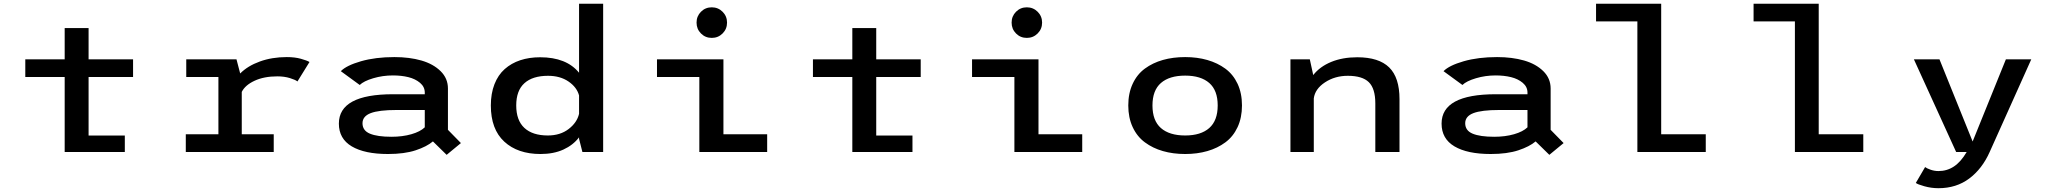

<svg xmlns="http://www.w3.org/2000/svg" viewBox="-20 -820 11090 1036"><path d="M116.5 -404.5V-500H329V-668.5H458V-500H698V-404.5H458V-88.5H653.5V0H329V-404.5Z M1284.5 -95.5H1457V0H982.5V-95.5H1158.5V-404.5H985V-500H1256L1276 -423.5Q1316.5 -464.5 1382.2 -488.2Q1448 -512 1527 -512Q1570.5 -512 1603 -503Q1635.5 -494 1650 -485.5L1585 -380.5Q1574 -389.5 1543.8 -398.8Q1513.5 -408 1476.5 -408Q1404.5 -408 1353.5 -384.2Q1302.5 -360.5 1284.5 -324Z M2108 -512Q2189.5 -512 2253.8 -493.5Q2318 -475 2357.5 -436Q2397 -397 2397 -342.5V-119.5L2467 -48L2390 15.5L2316 -57Q2283 -29 2222.8 -9Q2162.5 11 2073.5 11Q1947.5 11 1878 -30.2Q1808.5 -71.5 1808.5 -153Q1808.5 -311.5 2101 -311.5H2272V-320.5Q2272 -351.5 2246.5 -373Q2221 -394.5 2183.2 -403.8Q2145.5 -413 2100 -413Q2045 -413 1993.8 -397.8Q1942.5 -382.5 1921 -361.5L1819 -436Q1849.5 -467 1927.8 -489.5Q2006 -512 2108 -512ZM2092.5 -82Q2152 -82 2199.8 -95.8Q2247.5 -109.5 2272 -133V-226.5H2120Q2024 -226.5 1980 -209.5Q1936 -192.5 1936 -155Q1936 -115.5 1976 -98.8Q2016 -82 2092.5 -82Z M2894.5 -511Q3036.5 -511 3104.5 -427.5V-800H3234.5V0H3122.5L3104.5 -71V-79Q3072.5 -37 3020 -13Q2967.5 11 2896.5 11Q2773.5 11 2701 -55.8Q2628.5 -122.5 2628.5 -251Q2628.5 -315.5 2648 -365.5Q2667.5 -415.5 2703.2 -447.2Q2739 -479 2787.2 -495Q2835.5 -511 2894.5 -511ZM2936 -89Q3003 -89 3048.2 -123.8Q3093.5 -158.5 3104.5 -206V-305Q3092.5 -349.5 3047.5 -380.2Q3002.5 -411 2937 -411Q2854 -411 2809.8 -371.2Q2765.5 -331.5 2765.5 -251Q2765.5 -170.5 2809.5 -129.8Q2853.5 -89 2936 -89Z M3879 -639.5Q3855 -615.5 3820.5 -615.5Q3786 -615.5 3762.2 -639.5Q3738.5 -663.5 3738.5 -698Q3738.5 -732.5 3762.2 -756.5Q3786 -780.5 3820.5 -780.5Q3855 -780.5 3879 -756.5Q3903 -732.5 3903 -698Q3903 -663.5 3879 -639.5ZM3883.5 -95.5H4119.5V0H3753.5V-404.5H3525V-500H3883.5Z M4366.5 -404.5V-500H4579V-668.5H4708V-500H4948V-404.5H4708V-88.5H4903.5V0H4579V-404.5Z M5579 -639.5Q5555 -615.5 5520.5 -615.5Q5486 -615.5 5462.2 -639.5Q5438.5 -663.5 5438.5 -698Q5438.5 -732.5 5462.2 -756.5Q5486 -780.5 5520.5 -780.5Q5555 -780.5 5579 -756.5Q5603 -732.5 5603 -698Q5603 -663.5 5579 -639.5ZM5583.5 -95.5H5819.5V0H5453.5V-404.5H5225V-500H5583.5Z M6375 11Q6309.5 11 6254.8 -4.8Q6200 -20.5 6157.8 -51.8Q6115.5 -83 6091.8 -134Q6068 -185 6068 -251Q6068 -317 6091.8 -368Q6115.5 -419 6157.8 -450Q6200 -481 6254.8 -496.5Q6309.5 -512 6375 -512Q6440 -512 6494.8 -496.2Q6549.5 -480.5 6591.8 -449.5Q6634 -418.5 6657.8 -367.8Q6681.5 -317 6681.5 -251Q6681.5 -185 6657.8 -134Q6634 -83 6591.8 -51.8Q6549.5 -20.5 6494.8 -4.8Q6440 11 6375 11ZM6375 -89Q6459.5 -89 6505 -129.2Q6550.5 -169.5 6550.5 -251Q6550.5 -332.5 6505 -372.2Q6459.5 -412 6375 -412Q6290 -412 6244.2 -372.2Q6198.5 -332.5 6198.5 -251Q6198.5 -169 6244.2 -129Q6290 -89 6375 -89Z M6943 0V-500H7047.5L7066 -415Q7101.5 -460.5 7162.8 -485.8Q7224 -511 7303.5 -511Q7420 -511 7475.8 -456.2Q7531.5 -401.5 7531.5 -285V0H7401V-262Q7401 -342 7366 -376.5Q7331 -411 7252.5 -411Q7183 -411 7129.2 -375.5Q7075.5 -340 7069 -289V0Z M8058 -512Q8139.5 -512 8203.8 -493.5Q8268 -475 8307.5 -436Q8347 -397 8347 -342.5V-119.5L8417 -48L8340 15.5L8266 -57Q8233 -29 8172.8 -9Q8112.5 11 8023.5 11Q7897.5 11 7828 -30.2Q7758.5 -71.5 7758.5 -153Q7758.5 -311.5 8051 -311.5H8222V-320.5Q8222 -351.5 8196.5 -373Q8171 -394.5 8133.2 -403.8Q8095.5 -413 8050 -413Q7995 -413 7943.8 -397.8Q7892.5 -382.5 7871 -361.5L7769 -436Q7799.5 -467 7877.8 -489.5Q7956 -512 8058 -512ZM8042.5 -82Q8102 -82 8149.8 -95.8Q8197.5 -109.5 8222 -133V-226.5H8070Q7974 -226.5 7930 -209.5Q7886 -192.5 7886 -155Q7886 -115.5 7926 -98.8Q7966 -82 8042.5 -82Z M8943.5 -95.5H9184V0H8815V-704.5H8592V-800H8943.5Z M9793.5 -95.5H10034V0H9665V-704.5H9442V-800H9793.5Z M10445 -500 10624 -56.5 10803.5 -500H10940.5L10716 0Q10675.5 91 10605.8 143.2Q10536 195.5 10439.5 195.5Q10401 195.5 10363.5 185Q10326 174.5 10317.5 167L10367.5 81.5Q10376.5 88.5 10397.2 95.8Q10418 103 10439.5 103Q10486 103 10523.2 78.2Q10560.5 53.5 10592 0H10535L10307 -500Z"/></svg>

Font: League Mono Wide Medium
Style: Regular
Weight: 500
Width: 8
Designer: Tyler Finck
Foundry: The League of Moveable Type / Tyler Finck
Version: Version 2.210